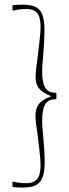

<svg xmlns="http://www.w3.org/2000/svg" viewBox="-20 -626 303 844"><path d="M35 196V172Q90 184 117.5 176.5Q145 169 153 142.5Q161 116 157 71.5Q153 27 145 -36Q137 -84 136 -115.5Q135 -147 150 -167.5Q165 -188 205 -203Q165 -219 150 -239.5Q135 -260 136.5 -292Q138 -324 145 -372Q153 -434 157 -479Q161 -524 153 -550.5Q145 -577 117.5 -584Q90 -591 35 -579V-603Q91 -609 121.5 -601Q152 -593 164 -566.5Q176 -540 175.5 -492Q175 -444 169 -370Q163 -313 167 -281.5Q171 -250 181 -237Q191 -224 204 -221Q217 -218 228 -218V-190Q217 -190 204 -187Q191 -184 181 -171Q171 -158 167 -126.5Q163 -95 169 -38Q176 36 176.5 84.5Q177 133 164.5 159.5Q152 186 121.5 194Q91 202 35 196Z"/></svg>

Font: Darker Grotesque Light Light
Style: Regular
Weight: 300
Version: Version 1.000;gftools[0.9.28]